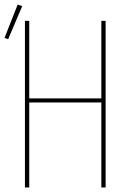

<svg xmlns="http://www.w3.org/2000/svg" viewBox="-38 -827 558 847"><path d="M72 0V-735H91V-393H409V-735H428V0H409V-375H91V0ZM-2 -654 -18 -660 40 -807 60 -800Z"/></svg>

Font: Zed Mono Thin
Style: Regular
Weight: 100
Monospace: yes
Designer: Belleve Invis
Foundry: Belleve Invis
Version: Version 1.0.0; ttfautohint (v1.8.4)